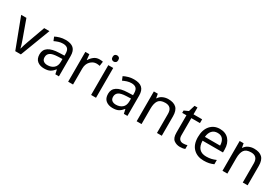

<svg xmlns="http://www.w3.org/2000/svg" viewBox="27 -908 2124 1460"><g transform="rotate(30 1089.5 -177.5)"><path d="M99.1 0 0 -261.7H45.9L101.6 -107.4Q107.4 -91.3 114 -70.8Q120.6 -50.3 122.6 -38.1H124.5Q127 -50.3 134 -71Q141.1 -91.8 146.5 -107.4L202.1 -261.7H248L148.4 0Z M388.7 -266.1Q436.5 -266.1 459.5 -245.1Q482.4 -224.1 482.4 -178.2V0H451.2L442.9 -37.1H440.9Q423.8 -15.6 405 -5.4Q386.2 4.9 353 4.9Q317.4 4.9 293.9 -13.9Q270.5 -32.7 270.5 -72.8Q270.5 -152.8 396 -156.2L440.4 -157.7V-173.3Q440.4 -206.1 426.3 -218.8Q412.1 -231.4 386.2 -231.4Q365.7 -231.4 347.2 -225.3Q328.6 -219.2 312.5 -211.4L299.3 -243.7Q316.4 -252.9 339.8 -259.5Q363.3 -266.1 388.7 -266.1ZM401.4 -126.5Q352.5 -124.5 333.7 -110.8Q314.9 -97.2 314.9 -72.3Q314.9 -50.3 328.4 -40Q341.8 -29.8 362.8 -29.8Q396 -29.8 418 -48.1Q439.9 -66.4 439.9 -104.5V-127.9Z M685.5 -266.6Q703.1 -266.6 716.3 -263.7L710.9 -224.1Q696.3 -227.5 682.6 -227.5Q652.3 -227.5 629.4 -203.4Q606.4 -179.2 606.4 -139.6V0H563.5V-261.7H598.6L603.5 -213.9H605.5Q618.2 -235.4 638.2 -251Q658.2 -266.6 685.5 -266.6Z M787.1 -359.9Q796.9 -359.9 804.4 -353.3Q812 -346.7 812 -332.5Q812 -318.8 804.4 -312Q796.9 -305.2 787.1 -305.2Q776.4 -305.2 769 -312Q761.7 -318.8 761.7 -332.5Q761.7 -346.7 769 -353.3Q776.4 -359.9 787.1 -359.9ZM808.1 -261.7V0H765.1V-261.7Z M990.2 -266.1Q1038.1 -266.1 1061 -245.1Q1084 -224.1 1084 -178.2V0H1052.7L1044.4 -37.1H1042.5Q1025.4 -15.6 1006.6 -5.4Q987.8 4.9 954.6 4.9Q918.9 4.9 895.5 -13.9Q872.1 -32.7 872.1 -72.8Q872.1 -152.8 997.6 -156.2L1042 -157.7V-173.3Q1042 -206.1 1027.8 -218.8Q1013.7 -231.4 987.8 -231.4Q967.3 -231.4 948.7 -225.3Q930.2 -219.2 914.1 -211.4L900.9 -243.7Q918 -252.9 941.4 -259.5Q964.8 -266.1 990.2 -266.1ZM1002.9 -126.5Q954.1 -124.5 935.3 -110.8Q916.5 -97.2 916.5 -72.3Q916.5 -50.3 929.9 -40Q943.4 -29.8 964.4 -29.8Q997.6 -29.8 1019.5 -48.1Q1041.5 -66.4 1041.5 -104.5V-127.9Z M1291 -266.6Q1337.9 -266.6 1361.8 -243.9Q1385.7 -221.2 1385.7 -170.4V0H1343.3V-167.5Q1343.3 -230.5 1284.7 -230.5Q1241.2 -230.5 1224.6 -206.1Q1208 -181.6 1208 -135.7V0H1165V-261.7H1199.7L1206.1 -226.1H1208.5Q1221.2 -246.6 1243.7 -256.6Q1266.1 -266.6 1291 -266.6Z M1554.2 -30.3Q1575.7 -30.3 1590.8 -35.6V-2.9Q1574.2 4.9 1546.9 4.9Q1516.1 4.9 1493.2 -12Q1470.2 -28.8 1470.2 -76.2V-228.5H1433.1V-249L1470.7 -266.1L1487.8 -321.8H1513.2V-261.7H1588.9V-228.5H1513.2V-77.1Q1513.2 -53.2 1524.7 -41.7Q1536.1 -30.3 1554.2 -30.3Z M1744.1 -266.6Q1794.4 -266.6 1823.2 -234.4Q1852.1 -202.1 1852.1 -148.4V-122.6H1672.9Q1675.3 -31.7 1756.3 -31.7Q1781.2 -31.7 1800.5 -36.4Q1819.8 -41 1840.3 -49.8V-12.2Q1820.3 -3.4 1800.8 0.7Q1781.2 4.9 1754.4 4.9Q1698.2 4.9 1663.3 -29.3Q1628.4 -63.5 1628.4 -128.9Q1628.4 -193.4 1660.4 -230Q1692.4 -266.6 1744.1 -266.6ZM1743.7 -231.4Q1712.9 -231.4 1695.1 -211.7Q1677.2 -191.9 1673.8 -156.7H1807.1Q1806.6 -189.9 1791.5 -210.7Q1776.4 -231.4 1743.7 -231.4Z M2044.4 -266.6Q2091.3 -266.6 2115.2 -243.9Q2139.2 -221.2 2139.2 -170.4V0H2096.7V-167.5Q2096.7 -230.5 2038.1 -230.5Q1994.6 -230.5 1978 -206.1Q1961.4 -181.6 1961.4 -135.7V0H1918.5V-261.7H1953.1L1959.5 -226.1H1961.9Q1974.6 -246.6 1997.1 -256.6Q2019.5 -266.6 2044.4 -266.6Z"/></g></svg>

Font: NotoSansOldHungarianUI
Style: Regular
Weight: 400
Designer: Monotype Design Team
Foundry: Monotype Imaging Inc.
Version: Version 1001.000; ttfautohint (v1.8.4.7-5d5b)